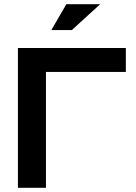

<svg xmlns="http://www.w3.org/2000/svg" viewBox="-20 -900 650 920"><path d="M65.9 0V-669.9H583V-555.2H200.2V0ZM226.1 -755.9 297.9 -879.9H460L324.2 -755.9Z"/></svg>

Font: LT Wave Text Bold
Style: Regular
Weight: 700
Designer: Daniel Lyons
Version: Version 2.5 (Glyphs App)